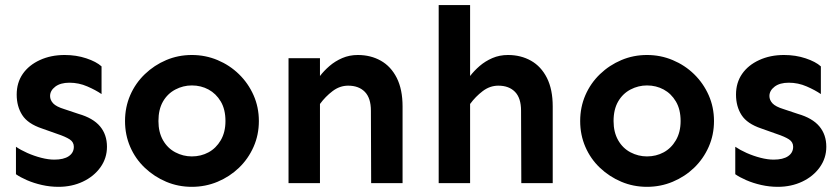

<svg xmlns="http://www.w3.org/2000/svg" viewBox="-20 -723 3311 758"><path d="M210.9 14.6Q177.7 14.6 145.5 7.3Q113.3 0 86.4 -11.7Q59.6 -23.4 43 -35.2V-143.6Q61.5 -130.9 87.9 -119.1Q114.3 -107.4 142.6 -100.1Q170.9 -92.8 194.3 -92.8Q231.4 -92.8 251.5 -106.4Q271.5 -120.1 271.5 -143.6Q271.5 -162.1 254.9 -172.9Q238.3 -183.6 206.1 -194.3L145.5 -215.8Q89.8 -234.4 67.9 -268.6Q45.9 -302.7 45.9 -349.6Q45.9 -396.5 69.8 -431.2Q93.8 -465.8 137.2 -485.8Q180.7 -505.9 235.4 -505.9Q281.2 -505.9 320.8 -492.7Q360.4 -479.5 380.9 -460.9V-351.6Q358.4 -367.2 324.7 -381.8Q291 -396.5 253.9 -396.5Q218.8 -396.5 198.2 -380.9Q177.7 -365.2 177.7 -343.8Q177.7 -328.1 189.9 -314.9Q202.1 -301.8 234.4 -292L290 -273.4Q347.7 -256.8 375 -224.1Q402.3 -191.4 402.3 -143.6Q402.3 -98.6 376.5 -62.5Q350.6 -26.4 307.1 -5.9Q263.7 14.6 210.9 14.6Z M737.3 14.6Q683.6 14.6 636.2 -5.4Q588.9 -25.4 551.8 -60.5Q514.6 -95.7 494.1 -143.1Q473.6 -190.4 473.6 -245.1Q473.6 -299.8 494.1 -347.2Q514.6 -394.5 551.8 -430.2Q588.9 -465.8 636.2 -485.8Q683.6 -505.9 737.3 -505.9Q791 -505.9 838.9 -485.8Q886.7 -465.8 923.3 -430.2Q960 -394.5 981 -347.2Q1002 -299.8 1002 -245.1Q1002 -190.4 981 -143.1Q960 -95.7 923.3 -60.5Q886.7 -25.4 838.9 -5.4Q791 14.6 737.3 14.6ZM737.3 -105.5Q773.4 -105.5 803.2 -121.6Q833 -137.7 851.6 -169.4Q870.1 -201.2 870.1 -245.1Q870.1 -291 851.6 -322.3Q833 -353.5 803.2 -369.6Q773.4 -385.7 737.3 -385.7Q703.1 -385.7 672.4 -369.6Q641.6 -353.5 623.5 -322.3Q605.5 -291 605.5 -245.1Q605.5 -201.2 623.5 -169.4Q641.6 -137.7 672.4 -121.6Q703.1 -105.5 737.3 -105.5Z M1445.3 0 1444.3 -286.1Q1444.3 -335.9 1420.4 -360.4Q1396.5 -384.8 1354.5 -384.8Q1321.3 -384.8 1293 -363.3Q1264.6 -341.8 1243.2 -312.5V-422.9Q1258.8 -443.4 1280.8 -462.4Q1302.7 -481.4 1331.1 -493.7Q1359.4 -505.9 1392.6 -505.9Q1443.4 -505.9 1483.4 -483.4Q1523.4 -460.9 1546.4 -415.5Q1569.3 -370.1 1569.3 -302.7V0ZM1119.1 0V-493.2H1243.2V0Z M2038.1 0 2037.1 -286.1Q2037.1 -335.9 2013.2 -360.4Q1989.3 -384.8 1947.3 -384.8Q1914.1 -384.8 1885.7 -363.3Q1857.4 -341.8 1835.9 -312.5V-422.9Q1851.6 -443.4 1873.5 -462.4Q1895.5 -481.4 1923.8 -493.7Q1952.1 -505.9 1985.4 -505.9Q2036.1 -505.9 2076.2 -483.4Q2116.2 -460.9 2139.2 -415.5Q2162.1 -370.1 2162.1 -302.7V0ZM1711.9 0V-703.1H1835.9V0Z M2534.2 14.6Q2480.5 14.6 2433.1 -5.4Q2385.7 -25.4 2348.6 -60.5Q2311.5 -95.7 2291 -143.1Q2270.5 -190.4 2270.5 -245.1Q2270.5 -299.8 2291 -347.2Q2311.5 -394.5 2348.6 -430.2Q2385.7 -465.8 2433.1 -485.8Q2480.5 -505.9 2534.2 -505.9Q2587.9 -505.9 2635.7 -485.8Q2683.6 -465.8 2720.2 -430.2Q2756.8 -394.5 2777.8 -347.2Q2798.8 -299.8 2798.8 -245.1Q2798.8 -190.4 2777.8 -143.1Q2756.8 -95.7 2720.2 -60.5Q2683.6 -25.4 2635.7 -5.4Q2587.9 14.6 2534.2 14.6ZM2534.2 -105.5Q2570.3 -105.5 2600.1 -121.6Q2629.9 -137.7 2648.4 -169.4Q2667 -201.2 2667 -245.1Q2667 -291 2648.4 -322.3Q2629.9 -353.5 2600.1 -369.6Q2570.3 -385.7 2534.2 -385.7Q2500 -385.7 2469.2 -369.6Q2438.5 -353.5 2420.4 -322.3Q2402.3 -291 2402.3 -245.1Q2402.3 -201.2 2420.4 -169.4Q2438.5 -137.7 2469.2 -121.6Q2500 -105.5 2534.2 -105.5Z M3050.8 14.6Q3017.6 14.6 2985.4 7.3Q2953.1 0 2926.3 -11.7Q2899.4 -23.4 2882.8 -35.2V-143.6Q2901.4 -130.9 2927.7 -119.1Q2954.1 -107.4 2982.4 -100.1Q3010.7 -92.8 3034.2 -92.8Q3071.3 -92.8 3091.3 -106.4Q3111.3 -120.1 3111.3 -143.6Q3111.3 -162.1 3094.7 -172.9Q3078.1 -183.6 3045.9 -194.3L2985.4 -215.8Q2929.7 -234.4 2907.7 -268.6Q2885.7 -302.7 2885.7 -349.6Q2885.7 -396.5 2909.7 -431.2Q2933.6 -465.8 2977.1 -485.8Q3020.5 -505.9 3075.2 -505.9Q3121.1 -505.9 3160.6 -492.7Q3200.2 -479.5 3220.7 -460.9V-351.6Q3198.2 -367.2 3164.6 -381.8Q3130.9 -396.5 3093.8 -396.5Q3058.6 -396.5 3038.1 -380.9Q3017.6 -365.2 3017.6 -343.8Q3017.6 -328.1 3029.8 -314.9Q3042 -301.8 3074.2 -292L3129.9 -273.4Q3187.5 -256.8 3214.8 -224.1Q3242.2 -191.4 3242.2 -143.6Q3242.2 -98.6 3216.3 -62.5Q3190.4 -26.4 3147 -5.9Q3103.5 14.6 3050.8 14.6Z"/></svg>

Font: Sen
Style: Bold
Weight: 700
Designer: Kosal Sen, Philatype
Foundry: Philatype
Version: Version 2.000;gftools[0.9.31]